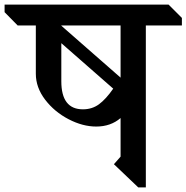

<svg xmlns="http://www.w3.org/2000/svg" viewBox="-67 -806 812 836"><path d="M725 -695H568V10H535L429 -91L458 -124V-292Q415 -255 352 -255Q293 -255 231.5 -287Q170 -319 129.5 -372Q89 -425 89 -485V-695H10L-47 -753V-786H667L725 -728ZM200 -695V-694L458 -468V-695ZM426 -420 200 -618V-452Q200 -330 294 -330Q334 -330 364 -352Q394 -374 426 -420Z"/></svg>

Font: Inknut Antiqua Light
Style: Regular
Weight: 300
Designer: Claus Eggers Sørensen
Foundry: Claus Eggers Sørensen
Version: Version 1.003; ttfautohint (v1.8.2) -l 8 -r 50 -G 200 -x 14 